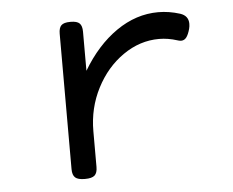

<svg xmlns="http://www.w3.org/2000/svg" viewBox="-41 -509 682 561"><g transform="rotate(-5 300.0 -228.5)"><path d="M505.9 -451.7Q529.8 -443.8 529.8 -420.4Q529.8 -412.6 527.8 -405.3Q523.4 -389.2 517.3 -381.1Q511.2 -373 502 -373Q496.6 -373 491.2 -375Q463.9 -383.8 437.5 -383.8Q381.3 -383.8 332 -349.6Q282.7 -315.4 252.9 -257.6Q223.1 -199.7 223.1 -131.8V-26.9Q223.1 -9.8 215.1 -2.4Q207 4.9 187 4.9H186Q166 4.9 158 -2.4Q149.9 -9.8 149.9 -26.9V-424.3Q149.9 -441.4 157.2 -448.7Q164.6 -456.1 183.6 -456.1H184.6Q203.6 -456.1 210.9 -448.7Q218.3 -441.4 218.3 -424.3V-309.6Q260.7 -381.3 318.8 -421.6Q377 -461.9 441.9 -461.9Q473.6 -461.9 505.9 -451.7Z"/></g></svg>

Font: Courier Prime Sans
Style: Regular
Weight: 400
Designer: Alan Dague-Greene
Foundry: Quote-Unquote Apps
Version: Version 3.020